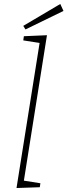

<svg xmlns="http://www.w3.org/2000/svg" viewBox="-20 -943 339 965"><path d="M100 -761 216 -766 100 -35 183 -22 180 -2 63 2 179 -727 97 -740ZM299 -888 108 -795 97 -813 283 -923Z"/></svg>

Font: Bitter Pro ExtraLight
Style: Italic
Weight: 275
Italic angle: -9°
Designer: Sol Matas, and Bitter project Authors
Foundry: Sol Matas
Version: Version 1.010